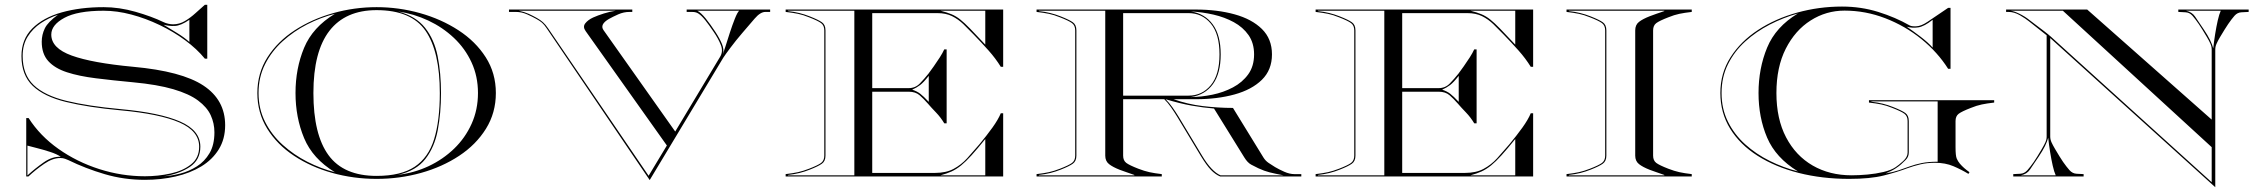

<svg xmlns="http://www.w3.org/2000/svg" viewBox="-20 -740 9468 805"><path d="M839 -720H849V-494H839Q805.5 -535 756.2 -571.2Q707 -607.5 649 -635.2Q591 -663 530.8 -679Q470.5 -695 414.5 -695Q305 -695 250 -665.2Q195 -635.5 195 -595Q195 -538 280.8 -507Q366.5 -476 538 -460Q742 -441.5 833 -381.2Q924 -321 924 -215Q924 -157 897.2 -113.8Q870.5 -70.5 823.8 -42.2Q777 -14 716.2 0Q655.5 14 587.5 14Q499.5 14 419 -9.8Q338.5 -33.5 267 -68.5Q261.5 -71 252.8 -74.2Q244 -77.5 233 -77.5Q201 -77.5 165.5 -53.2Q130 -29 99 0H90V-245H100Q147.5 -170.5 225 -115.8Q302.5 -61 396.5 -31Q490.5 -1 587.5 -1Q643 -1 695.2 -12.5Q747.5 -24 781.2 -51Q815 -78 815 -125Q815 -190.5 732.5 -226.5Q650 -262.5 485 -277.5Q349.5 -290 257 -312.5Q164.5 -335 117.2 -380.2Q70 -425.5 70 -505Q70 -575 115.2 -620.5Q160.5 -666 238.5 -688Q316.5 -710 414.5 -710Q479.5 -710 547.2 -690.8Q615 -671.5 665 -647.5Q674 -643 685.5 -640.5Q697 -638 705.5 -638Q732 -638 755.5 -652Q779 -666 800 -685.2Q821 -704.5 839 -720ZM223 -678Q185 -665.5 151.2 -643Q117.5 -620.5 96.2 -586.5Q75 -552.5 75 -505Q75 -427.5 121 -383.5Q167 -339.5 258.2 -317.2Q349.5 -295 485 -282.5Q650 -267.5 735 -230.5Q820 -193.5 820 -125Q820 -69.5 776 -40.2Q732 -11 667.5 -1Q700 -3 736.5 -12.5Q773 -22 805.5 -42.5Q838 -63 858.5 -97.8Q879 -132.5 879 -185Q879 -223 863.5 -256.8Q848 -290.5 810.5 -318.5Q773 -346.5 706.5 -366Q640 -385.5 538 -395Q452.5 -403 382 -411.8Q311.5 -420.5 260.8 -437Q210 -453.5 182.5 -483.8Q155 -514 155 -565Q155 -594.5 168 -621.2Q181 -648 223 -678ZM665.5 -636.5Q691.5 -620.5 721.5 -602.2Q751.5 -584 774 -564V-657Q738.5 -632.5 713.2 -631.2Q688 -630 665.5 -636.5ZM235 -82.5Q218.5 -94 190 -103.2Q161.5 -112.5 134.5 -119.2Q107.5 -126 95 -129.5V-4.5Q126.5 -33.5 163.2 -59.2Q200 -85 235 -82.5Z M1559 10Q1462.5 10 1373 -15Q1283.5 -40 1212.8 -86.8Q1142 -133.5 1100.5 -200.2Q1059 -267 1059 -350Q1059 -433.5 1101.5 -500Q1144 -566.5 1216 -613.2Q1288 -660 1377 -685Q1466 -710 1559 -710Q1652 -710 1741 -685Q1830 -660 1902 -613.2Q1974 -566.5 2016.5 -500Q2059 -433.5 2059 -350Q2059 -267 2017.5 -200.2Q1976 -133.5 1905.2 -86.8Q1834.5 -40 1745 -15Q1655.5 10 1559 10ZM1559 -697.5Q1428.5 -697.5 1361.2 -610.8Q1294 -524 1294 -350Q1294 -176 1357.5 -89.2Q1421 -2.5 1559 -2.5Q1661 -2.5 1718.8 -41Q1776.5 -79.5 1800.2 -156.8Q1824 -234 1824 -350Q1824 -524 1764.2 -610.8Q1704.5 -697.5 1559 -697.5ZM1829 -350Q1829 -266.5 1815.5 -194.8Q1802 -123 1763.5 -73.5Q1725 -24 1649 -7Q1716.5 -15 1776.8 -43.2Q1837 -71.5 1883.8 -116.5Q1930.5 -161.5 1957.2 -220.8Q1984 -280 1984 -350Q1984 -420 1957 -478.5Q1930 -537 1883 -581.2Q1836 -625.5 1775.8 -653.8Q1715.5 -682 1649 -692Q1723.5 -672.5 1762.2 -623.5Q1801 -574.5 1815 -504Q1829 -433.5 1829 -350ZM1219 -350Q1219 -453 1255 -539.5Q1291 -626 1384 -682Q1325 -667 1268.2 -638Q1211.5 -609 1165.2 -567.2Q1119 -525.5 1091.5 -471Q1064 -416.5 1064 -350Q1064 -283.5 1091.5 -229Q1119 -174.5 1165.2 -132.8Q1211.5 -91 1268.2 -62Q1325 -33 1384 -18Q1291 -74.5 1255 -161Q1219 -247.5 1219 -350Z M3209 -690H3189Q3168 -690 3144.2 -662.2Q3120.5 -634.5 3092.5 -602Q3065 -570 3042.8 -540.2Q3020.5 -510.5 3012.5 -498L2704 15L2273 -620Q2262 -636.5 2252.8 -644.5Q2243.5 -652.5 2229 -660.5Q2213 -669.5 2190 -679.8Q2167 -690 2143 -690H2114V-700H2631V-690H2619Q2595 -690 2572 -679.8Q2549 -669.5 2533 -660.5Q2493.5 -637.5 2510.5 -613.5L2811 -188.5L2999 -501.5Q3013 -524.5 3002.2 -551.5Q2991.5 -578.5 2972.5 -606Q2952 -636.5 2936.8 -655.5Q2921.5 -674.5 2908.5 -683Q2905 -685.5 2898.5 -687.8Q2892 -690 2881 -690H2859V-700H3209ZM2699.5 -3 2776 -130 2435.5 -609.5Q2422.5 -627.5 2433.8 -642Q2445 -656.5 2466.5 -666.5Q2486.5 -675.5 2512 -683.5Q2537.5 -691.5 2561.5 -695H2155.5Q2179 -690 2197 -681.8Q2215 -673.5 2231 -664.5Q2245.5 -656.5 2256.5 -646.8Q2267.5 -637 2278.5 -620.5ZM3011 -513.5Q3013.5 -519 3021.5 -544.8Q3029.5 -570.5 3040 -602.8Q3050.5 -635 3061 -661.5Q3071.5 -688 3079 -695H2903.5Q2918.5 -687.5 2938.8 -662.5Q2959 -637.5 2979.5 -606Q2997.5 -578.5 3007 -555.5Q3016.5 -532.5 3011 -513.5Z M3274 -690V-700H4186V-460H4176Q4154 -495.5 4125.2 -527.8Q4096.5 -560 4063 -594.5Q4040.5 -618 4019 -638.8Q3997.5 -659.5 3971.8 -672.2Q3946 -685 3910 -685H3637V-370.5H3790Q3817.5 -370.5 3836.8 -390.2Q3856 -410 3873 -431.5Q3882 -443.5 3895 -461.8Q3908 -480 3920.2 -499.2Q3932.5 -518.5 3939 -533H3949V-223H3939Q3924 -248 3905 -267.8Q3886 -287.5 3869 -307Q3853 -325.5 3835.8 -340.5Q3818.5 -355.5 3790 -355.5H3637V-15H3900Q3946.5 -15 3978.2 -32Q4010 -49 4034.8 -76.2Q4059.5 -103.5 4085.5 -134Q4117 -171.5 4141 -205Q4165 -238.5 4176 -265H4186V0H3274V-10Q3304.5 -13.5 3326 -18.2Q3347.5 -23 3372 -32.5Q3409.5 -47 3422.8 -57Q3436 -67 3436 -87.5V-612.5Q3436 -633 3422.8 -643Q3409.5 -653 3372 -667.5Q3347.5 -677.5 3326 -682Q3304.5 -686.5 3274 -690ZM3923.5 -695Q3951 -688 3969.5 -680.2Q3988 -672.5 4005.8 -658.5Q4023.5 -644.5 4047.8 -619.5Q4072 -594.5 4111 -553V-695ZM3284 -693.5Q3311 -690.5 3332 -685.2Q3353 -680 3374.5 -671.5Q3411.5 -657 3426.2 -646.5Q3441 -636 3441 -612.5V-87.5Q3441 -64.5 3426.2 -53.8Q3411.5 -43 3374.5 -28.5Q3353 -20 3332 -14.8Q3311 -9.5 3284 -6.5V-5H3562V-695H3284ZM3804.5 -364Q3824.5 -357.5 3838 -347.2Q3851.5 -337 3874 -313V-422Q3852.5 -394.5 3838 -383.5Q3823.5 -372.5 3804.5 -364ZM3923.5 -5H4111V-157Q4077.5 -115.5 4053.5 -89Q4029.5 -62.5 4009.8 -46.5Q3990 -30.5 3969.8 -21.2Q3949.5 -12 3923.5 -5Z M4851 -10V0H4326V-10Q4356.5 -13.5 4378 -18.2Q4399.5 -23 4424 -32.5Q4461.5 -47 4474.8 -57Q4488 -67 4488 -87.5V-612.5Q4488 -633 4474.8 -643Q4461.5 -653 4424 -667.5Q4399.5 -677.5 4378 -682Q4356.5 -686.5 4326 -690V-700H4993Q5083.5 -700 5156 -680Q5228.5 -660 5270.8 -618.5Q5313 -577 5313 -512Q5313 -447 5270.8 -405.5Q5228.5 -364 5156 -344Q5083.5 -324 4993 -324H4900.5Q4959 -303 5023 -295.2Q5087 -287.5 5149.5 -287.5L5277 -80Q5285.5 -66 5298.8 -57Q5312 -48 5326 -39.5Q5342 -30 5364.5 -20Q5387 -10 5407 -10H5436V0H5096Q5075.5 -8.5 5057 -27.8Q5038.5 -47 5014.5 -86.5L4916 -250Q4903.5 -270.5 4889.8 -290.2Q4876 -310 4861.5 -324H4689V-87.5Q4689 -67 4702.2 -57Q4715.5 -47 4753 -32.5Q4777.5 -23 4799 -18.2Q4820.5 -13.5 4851 -10ZM5238 -512Q5238 -559.5 5214.8 -592.8Q5191.5 -626 5153 -647Q5114.5 -668 5067.5 -678.8Q5020.5 -689.5 4973 -692Q5031 -683 5064.5 -638Q5098 -593 5098 -512Q5098 -432 5065.2 -387Q5032.5 -342 4973 -333Q5017 -333.5 5063.2 -343Q5109.5 -352.5 5149.2 -373.5Q5189 -394.5 5213.5 -428.5Q5238 -462.5 5238 -512ZM4689 -685V-339H4963Q5020 -339 5056.5 -382.8Q5093 -426.5 5093 -512Q5093 -597.5 5056.5 -641.2Q5020 -685 4963 -685ZM4867 -324Q4881.5 -310 4895.5 -290.2Q4909.5 -270.5 4922 -250L5020.5 -86.5Q5059.5 -21.5 5097 -5H5361Q5324.5 -12 5302.8 -17.5Q5281 -23 5256 -34.5Q5241 -41.5 5225.8 -49.8Q5210.5 -58 5197 -80L5070 -285Q5026 -288.5 4976.2 -297.2Q4926.5 -306 4867 -324ZM4736 -6.5Q4716.5 -13.5 4703 -18Q4689.5 -22.5 4675 -28Q4645.5 -39.5 4629.8 -52Q4614 -64.5 4614 -87.5V-695H4336V-693.5Q4363 -690.5 4384 -685.2Q4405 -680 4426.5 -671.5Q4463.5 -657 4478.2 -646.5Q4493 -636 4493 -612.5V-87.5Q4493 -64.5 4478.2 -53.8Q4463.5 -43 4426.5 -28.5Q4405 -20 4384 -14.8Q4363 -9.5 4336 -6.5V-5H4736Z M5496 -690V-700H6408V-460H6398Q6376 -495.5 6347.2 -527.8Q6318.5 -560 6285 -594.5Q6262.5 -618 6241 -638.8Q6219.5 -659.5 6193.8 -672.2Q6168 -685 6132 -685H5859V-370.5H6012Q6039.5 -370.5 6058.8 -390.2Q6078 -410 6095 -431.5Q6104 -443.5 6117 -461.8Q6130 -480 6142.2 -499.2Q6154.5 -518.5 6161 -533H6171V-223H6161Q6146 -248 6127 -267.8Q6108 -287.5 6091 -307Q6075 -325.5 6057.8 -340.5Q6040.5 -355.5 6012 -355.5H5859V-15H6122Q6168.5 -15 6200.2 -32Q6232 -49 6256.8 -76.2Q6281.5 -103.5 6307.5 -134Q6339 -171.5 6363 -205Q6387 -238.5 6398 -265H6408V0H5496V-10Q5526.5 -13.5 5548 -18.2Q5569.5 -23 5594 -32.5Q5631.5 -47 5644.8 -57Q5658 -67 5658 -87.5V-612.5Q5658 -633 5644.8 -643Q5631.5 -653 5594 -667.5Q5569.5 -677.5 5548 -682Q5526.5 -686.5 5496 -690ZM6145.5 -695Q6173 -688 6191.5 -680.2Q6210 -672.5 6227.8 -658.5Q6245.5 -644.5 6269.8 -619.5Q6294 -594.5 6333 -553V-695ZM5506 -693.5Q5533 -690.5 5554 -685.2Q5575 -680 5596.5 -671.5Q5633.5 -657 5648.2 -646.5Q5663 -636 5663 -612.5V-87.5Q5663 -64.5 5648.2 -53.8Q5633.5 -43 5596.5 -28.5Q5575 -20 5554 -14.8Q5533 -9.5 5506 -6.5V-5H5784V-695H5506ZM6026.5 -364Q6046.5 -357.5 6060 -347.2Q6073.5 -337 6096 -313V-422Q6074.5 -394.5 6060 -383.5Q6045.5 -372.5 6026.5 -364ZM6145.5 -5H6333V-157Q6299.5 -115.5 6275.5 -89Q6251.5 -62.5 6231.8 -46.5Q6212 -30.5 6191.8 -21.2Q6171.5 -12 6145.5 -5Z M6548 -690V-700H7073V-690Q7042.5 -686.5 7021 -682Q6999.5 -677.5 6975 -667.5Q6937.5 -653 6924.2 -643Q6911 -633 6911 -612.5V-87.5Q6911 -67 6924.2 -57Q6937.5 -47 6975 -32.5Q6999.5 -23 7021 -18.2Q7042.5 -13.5 7073 -10V0H6548V-10Q6578.5 -13.5 6600 -18.2Q6621.5 -23 6646 -32.5Q6683.5 -47 6696.8 -57Q6710 -67 6710 -87.5V-612.5Q6710 -633 6696.8 -643Q6683.5 -653 6646 -667.5Q6621.5 -677.5 6600 -682Q6578.5 -686.5 6548 -690ZM6558 -6.5V-5H6958V-6.5Q6938.5 -13.5 6925 -18Q6911.5 -22.5 6897 -28Q6867.5 -39.5 6851.8 -52Q6836 -64.5 6836 -87.5V-612.5Q6836 -636 6851.8 -648.2Q6867.5 -660.5 6897 -672Q6911.5 -677.5 6925 -682.2Q6938.5 -687 6958 -693.5V-695H6558V-693.5Q6585 -690.5 6606 -685.2Q6627 -680 6648.5 -671.5Q6685.5 -657 6700.2 -646.5Q6715 -636 6715 -612.5V-87.5Q6715 -64.5 6700.2 -53.8Q6685.5 -43 6648.5 -28.5Q6627 -20 6606 -14.8Q6585 -9.5 6558 -6.5Z M8233 -11Q8203.5 -29 8170 -43.2Q8136.5 -57.5 8093 -57.5Q8059.5 -57.5 8032 -51Q8004.5 -44.5 7978 -35Q7933 -18 7877.2 -4Q7821.5 10 7733 10Q7619.5 10 7521.2 -15Q7423 -40 7349.2 -86.8Q7275.5 -133.5 7234.2 -200.2Q7193 -267 7193 -350Q7193 -433.5 7235.8 -500.2Q7278.5 -567 7351.2 -614.5Q7424 -662 7515.2 -687.2Q7606.5 -712.5 7703 -712.5Q7782.5 -712.5 7854.8 -690Q7927 -667.5 7986.5 -633.5Q7995.5 -628.5 8015.5 -629.8Q8035.5 -631 8061.5 -648.5L8148 -707H8158V-451.5H8148Q8104 -521 8035.8 -576.2Q7967.5 -631.5 7884.5 -663.5Q7801.5 -695.5 7713.5 -695.5Q7636.5 -695.5 7571.5 -654.2Q7506.5 -613 7467.2 -535.8Q7428 -458.5 7428 -350Q7428 -241.5 7468.5 -164.2Q7509 -87 7580 -46Q7651 -5 7743 -5Q7774 -5 7809.8 -8.2Q7845.5 -11.5 7877.2 -19Q7909 -26.5 7927.5 -39Q7940.5 -47.5 7959.2 -64.5Q7978 -81.5 7978 -100V-232.5Q7978 -253 7964.8 -263Q7951.5 -273 7914 -287.5Q7889.5 -297.5 7868 -302Q7846.5 -306.5 7816 -310V-320H8341V-310Q8310.5 -306.5 8289 -302Q8267.5 -297.5 8243 -287.5Q8205.5 -273 8192.2 -263Q8179 -253 8179 -232.5V-122.5Q8179 -87 8184 -75.2Q8189 -63.5 8197 -54Q8205 -44.5 8215.2 -35.5Q8225.5 -26.5 8237.5 -18ZM7353 -350Q7353 -453 7389 -540.2Q7425 -627.5 7518 -683.5Q7457.5 -666.5 7400.2 -637Q7343 -607.5 7297.2 -566Q7251.5 -524.5 7224.8 -470.5Q7198 -416.5 7198 -350Q7198 -283.5 7224.8 -229.8Q7251.5 -176 7297 -135Q7342.5 -94 7399.8 -65.5Q7457 -37 7518 -21.5Q7425 -78.5 7389 -163Q7353 -247.5 7353 -350ZM7974.5 -628Q7999.5 -611 8031.8 -586.5Q8064 -562 8083 -540.5V-657Q8048 -629 8022.5 -625.2Q7997 -621.5 7974.5 -628ZM7826 -313.5Q7853 -310.5 7874 -305.2Q7895 -300 7916.5 -291.5Q7953.5 -277 7968.2 -266.5Q7983 -256 7983 -232.5V-101Q7983 -82 7970 -69.5Q7957 -57 7950 -50.5Q7943.5 -44.5 7928.2 -34.2Q7913 -24 7886 -13Q7917 -18 7940.5 -26Q7964 -34 7986.5 -42.2Q8009 -50.5 8036.8 -56.2Q8064.5 -62 8104 -62V-315H7826Z M8391 -690V-700H8731L9253 -238.5V-532.5Q9253 -545 9247.5 -557Q9242.5 -568.5 9233 -584.5Q9223.5 -600.5 9214 -615.8Q9204.5 -631 9199 -639Q9185 -659.5 9172.5 -673.8Q9160 -688 9142.5 -688.5L9113 -690V-700H9408V-690L9378.5 -688.5Q9361 -688 9348.5 -673.8Q9336 -659.5 9322 -639Q9316.5 -631 9307 -615.8Q9297.5 -600.5 9288 -584.5Q9278.5 -568.5 9273.5 -557Q9268 -545 9268 -532.5V45L8576 -580.5V-167.5Q8576 -155 8581.5 -143Q8586.5 -132 8596 -115.8Q8605.5 -99.5 8615 -84.2Q8624.5 -69 8630 -61Q8644 -41 8656.5 -26.8Q8669 -12.5 8686.5 -11.5L8716 -10V0H8421V-10L8450.5 -11.5Q8468 -12.5 8480.5 -26.8Q8493 -41 8507 -61Q8512.5 -69 8522 -84.2Q8531.5 -99.5 8541 -115.8Q8550.5 -132 8555.5 -143Q8561 -155 8561 -167.5V-592L8487 -650.5Q8473 -662 8449 -676Q8425 -690 8401 -690ZM9253 24V-123L8629 -695H8409Q8423 -694 8446.5 -682.5Q8470 -671 8487.5 -657Q8499 -648 8516.5 -635Q8534 -622 8551.2 -608.8Q8568.5 -595.5 8579.5 -585.5ZM9259.5 -537.5Q9262.5 -566 9267.5 -597.2Q9272.5 -628.5 9278.5 -654.8Q9284.5 -681 9291 -695H9145.5Q9170.5 -689.5 9183 -671Q9195.5 -652.5 9219.5 -617Q9236 -592.5 9245.8 -572.8Q9255.5 -553 9259.5 -537.5ZM8567.5 -162.5Q8563.5 -147 8553.8 -127.2Q8544 -107.5 8527.5 -83Q8503.5 -47.5 8491 -29Q8478.5 -10.5 8453.5 -5H8599Q8592.5 -19 8586.5 -45.2Q8580.5 -71.5 8575.5 -102.8Q8570.5 -134 8567.5 -162.5Z"/></svg>

Font: Engraving Unshaded CC
Style: Bold
Weight: 700
Designer: indestructible type*
Foundry: Cowboy Collective
Version: Version 1.000